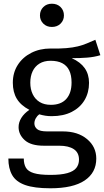

<svg xmlns="http://www.w3.org/2000/svg" viewBox="-20 -800 560 1033"><path d="M493 -586 520 -503Q487 -493 449 -490Q411 -487 366 -487Q413 -466 436 -433Q459 -400 459 -354Q459 -302 435 -261.5Q411 -221 366 -198Q321 -175 258 -175Q240 -175 224 -177.5Q208 -180 191 -185Q180 -177 172.5 -163.5Q165 -150 165 -136Q165 -118 179.5 -105.5Q194 -93 234 -93H318Q399 -93 448.5 -51.5Q498 -10 498 53Q498 129 435.5 171Q373 213 251 213Q165 213 115.5 195.5Q66 178 45.5 142Q25 106 25 53H108Q108 83 119.5 102.5Q131 122 162 131.5Q193 141 251 141Q308 141 342 131.5Q376 122 390.5 103.5Q405 85 405 59Q405 21 377 2.5Q349 -16 299 -16H216Q146 -16 113 -46Q80 -76 80 -116Q80 -142 95 -166Q110 -190 138 -209Q92 -233 70.5 -268.5Q49 -304 49 -355Q49 -409 75.5 -450.5Q102 -492 148 -515.5Q194 -539 252 -539Q301 -538 336.5 -541Q372 -544 398.5 -550.5Q425 -557 447.5 -566.5Q470 -576 493 -586ZM252 -473Q217 -473 192.5 -458Q168 -443 155.5 -416.5Q143 -390 143 -355Q143 -320 156 -293Q169 -266 193.5 -251Q218 -236 254 -236Q308 -236 336.5 -267.5Q365 -299 365 -356Q365 -395 352.5 -421Q340 -447 315 -460Q290 -473 252 -473ZM259 -780Q288 -780 306 -762Q324 -744 324 -717Q324 -691 306 -673Q288 -655 259 -655Q231 -655 213 -673Q195 -691 195 -717Q195 -744 213 -762Q231 -780 259 -780Z"/></svg>

Font: Fira Sans Variable
Style: Regular
Weight: 400
Designer: Carrois Corporate & Edenspiekermann AG
Foundry: Carrois Corporate GbR & Edenspiekermann AG
Version: Version 4.202